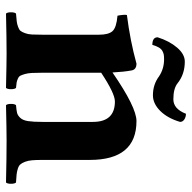

<svg xmlns="http://www.w3.org/2000/svg" viewBox="-20 -634 655 656"><g transform="rotate(90 308.0 -305.5)"><path d="M525.9 -284.2V-122.1Q525.9 -101.1 527.1 -86.9Q528.3 -72.8 532.5 -62.5Q536.6 -52.2 541.3 -46.9Q545.9 -41.5 556.2 -38.3Q566.4 -35.2 575.9 -34.2Q585.4 -33.2 603 -32.2Q607.4 -27.8 607.4 -15.1Q607.4 -2.4 603 2Q517.1 0 460.9 0Q422.9 0 338.9 2Q334.5 -2.4 334.5 -15.1Q334.5 -27.8 338.9 -32.2Q356.9 -33.7 365.5 -35.9Q374 -38.1 382.3 -46.9Q390.6 -55.7 393.3 -73.5Q396 -91.3 396 -122.1V-294.9Q396 -370.1 326.2 -370.1Q298.8 -370.1 228 -323.2V-122.1Q228 -100.6 228.8 -86.7Q229.5 -72.8 232.4 -62.7Q235.4 -52.7 238 -47.4Q240.7 -42 247.8 -38.8Q254.9 -35.6 261 -34.4Q267.1 -33.2 279.8 -32.2Q284.2 -27.8 284.2 -15.1Q284.2 -2.4 279.8 2Q193.8 0 163.1 0Q109.9 0 25.9 2Q21.5 -2.4 21.5 -15.1Q21.5 -27.8 25.9 -32.2Q44.4 -33.7 52.7 -34.7Q61 -35.6 71.3 -39.3Q81.5 -43 85.2 -47.9Q88.9 -52.7 92.8 -63Q96.7 -73.2 97.4 -86.9Q98.1 -100.6 98.1 -122.1V-315.9Q98.1 -348.6 85.7 -362.1Q73.2 -375.5 33.2 -378.9Q31.7 -384.8 30.5 -395.8Q29.3 -406.7 30.8 -411.1Q119.6 -422.4 196.8 -443.8Q217.3 -443.8 220.2 -426.8Q225.1 -400.4 227.1 -361.8Q346.2 -443.8 393.1 -443.8Q525.9 -443.8 525.9 -284.2ZM318.8 -569.8Q351.6 -569.8 368.2 -612.8Q379.4 -612.8 387.7 -607.2Q396 -601.6 396 -592.8Q383.3 -549.8 358.4 -524.9Q333.5 -500 305.2 -500Q268.1 -500 240.2 -521Q214.4 -538.1 182.1 -538.1Q172.4 -538.1 166.5 -537.1Q160.6 -536.1 153.8 -532.5Q147 -528.8 141.8 -520.3Q136.7 -511.7 132.8 -498Q106.9 -498 106.9 -516.1Q119.6 -556.2 142.1 -582.5Q164.6 -608.9 189.9 -608.9Q233.4 -608.9 264.2 -584Q282.2 -569.8 318.8 -569.8Z"/></g></svg>

Font: Common Serif
Style: Bold
Weight: 700
Designer: Philipp H. Poll, Khaled Hosny
Foundry: Stefan Peev, Context Ltd.
Version: Version 1.026